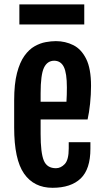

<svg xmlns="http://www.w3.org/2000/svg" viewBox="-20 -873 486 900"><path d="M46.4 -275.4V-402.3Q46.4 -479.5 59.6 -530.3Q72.8 -581.1 94.5 -611.3Q116.2 -641.6 142.3 -656.2Q168.5 -670.9 194.3 -675.5Q220.2 -680.2 241.7 -680.2Q286.1 -680.2 323.7 -661.4Q361.3 -642.6 384 -596.9Q406.7 -551.3 406.7 -470.2Q406.7 -429.7 402.3 -387.5Q397.9 -345.2 390.6 -313H170.4V-244.6Q170.4 -156.7 185.3 -120.6Q200.2 -84.5 242.2 -84.5Q265.1 -84.5 283.7 -104.2Q302.2 -124 302.2 -177.2V-206.5H403.8V-175.8Q403.8 -80.1 358.2 -36.4Q312.5 7.3 226.1 7.3Q139.2 7.3 92.8 -59.1Q46.4 -125.5 46.4 -275.4ZM291.5 -396Q292.5 -406.7 293 -428.5Q293.5 -450.2 293.5 -463.4Q293.5 -530.3 279.3 -559.1Q265.1 -587.9 234.4 -588.4Q201.7 -588.4 186 -555.4Q170.4 -522.5 170.4 -435.5V-396ZM70.8 -852.5H375V-758.3H70.8Z"/></svg>

Font: Fjalla One
Style: Regular
Weight: 400
Designer: Irina Smirnova, Eben Sorkin
Foundry: Sorkin Type
Version: Version 1.002; ttfautohint (v1.8.4.7-5d5b);gftools[0.9.25]